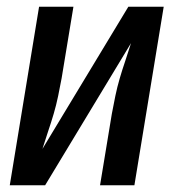

<svg xmlns="http://www.w3.org/2000/svg" viewBox="-20 -550 540 570"><path d="M9 0 96 -530H198L163 -318Q158 -291 152.5 -264.5Q147 -238 139.5 -212.5Q132 -187 123 -160.5Q114 -134 106 -108L361 -530H466L379 0H277L312 -212Q317 -239 322.5 -265.5Q328 -292 335.5 -317.5Q343 -343 352 -369.5Q361 -396 369 -422L114 0Z"/></svg>

Font: Iosevka Slab Semibold Oblique
Style: Regular
Weight: 600
Italic angle: -9°
Monospace: yes
Designer: Belleve Invis
Foundry: Belleve Invis
Version: Version 11.1.1; ttfautohint (v1.8.3)